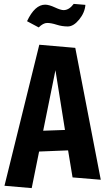

<svg xmlns="http://www.w3.org/2000/svg" viewBox="-20 -922 556 987"><path d="M353 -10 330 -149 181 -143 143 45 3 33 182 -692 367 -676 498 2ZM265 -561 202 -250 314 -254ZM179 -781 119 -813Q159 -898 212 -898Q232 -898 262 -884Q292 -870 307 -870Q335 -870 359 -902L419 -897Q416 -857 387 -821.5Q358 -786 328.5 -786Q299 -786 271 -795Q243 -804 222.5 -804Q202 -804 179 -781Z"/></svg>

Font: Boogaloo
Style: Regular
Weight: 400
Designer: John Vargas Beltran
Foundry: John Vargas Beltran
Version: Version 1.002